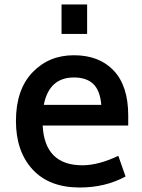

<svg xmlns="http://www.w3.org/2000/svg" viewBox="-20 -818 631 855"><path d="M368 -798V-667H254V-798ZM170 -259Q179 -82 347 -82Q418 -82 507 -124L539 -32Q449 17 335 17Q199 17 125 -63.5Q51 -144 51 -279Q51 -418 124 -495Q197 -572 309 -572Q422 -572 486.5 -503.5Q551 -435 551 -304V-259ZM309 -473Q199 -473 175 -351H431Q426 -414 396 -443.5Q366 -473 309 -473Z"/></svg>

Font: Biryani DemiBold
Style: Regular
Weight: 600
Designer: Dan Reynolds and Mathieu Réguer
Foundry: Dan Reynolds and Mathieu Réguer
Version: Version 1.003;PS 001.003;hotconv 1.0.70;makeotf.lib2.5.58329